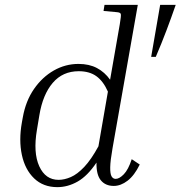

<svg xmlns="http://www.w3.org/2000/svg" viewBox="-20 -760 743 790"><path d="M448 5Q414 5 395 -18Q376 -41 377 -91Q340 -36 299.5 -13Q259 10 216 10Q158 10 120.5 -26Q83 -62 70 -122.5Q57 -183 70 -256L74 -278Q86 -345 120 -394Q154 -443 201.5 -470Q249 -497 303 -497Q347 -497 379 -480Q411 -463 433 -432L473 -661Q479 -696 477 -702.5Q475 -709 460 -710L406 -715L410 -740H547L443 -150Q434 -99 433.5 -72Q433 -45 439 -34.5Q445 -24 456 -24Q471 -24 489.5 -43Q508 -62 522 -105L555 -83Q533 -38 505 -16.5Q477 5 448 5ZM132 -226Q116 -132 141.5 -76Q167 -20 221 -20Q245 -20 271.5 -31.5Q298 -43 326.5 -73Q355 -103 385 -158L424 -383Q405 -426 376.5 -446.5Q348 -467 304 -467Q238 -467 197 -419Q156 -371 142 -286ZM621 -526H602L639 -740H703Q685 -688 665 -635Q645 -582 621 -526Z"/></svg>

Font: Inria Serif Light
Style: Italic
Weight: 300
Italic angle: -10°
Designer: Black Foundry Team
Foundry: Black Foundry
Version: Version 1.000; ttfautohint (v1.8.3)